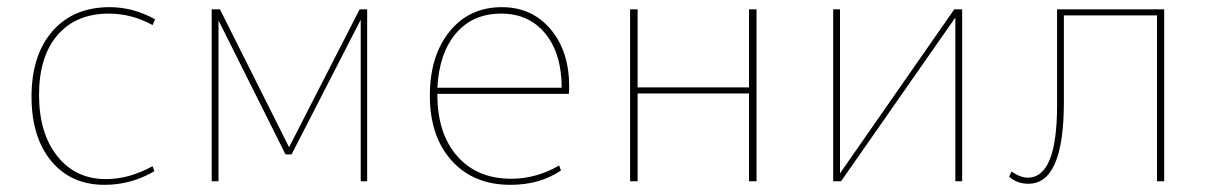

<svg xmlns="http://www.w3.org/2000/svg" viewBox="-20 -506 3377 536"><path d="M272 10Q178 10 123 -56.5Q68 -123 68 -236Q68 -352 126.5 -419Q185 -486 286 -486Q352 -486 413 -452L406 -436Q348 -468 284 -468Q192 -468 140.5 -408Q89 -348 89 -241Q89 -134 140 -70Q191 -6 276 -6Q340 -6 406 -42L411 -28Q346 10 272 10Z M571 0V-480H594L787 -95L984 -480H1005V0H987V-451L794 -75H777L590 -449V0Z M1405 10Q1302 10 1241 -57.5Q1180 -125 1180 -239Q1180 -350 1235 -418Q1290 -486 1381 -486Q1465 -486 1517 -424.5Q1569 -363 1569 -264Q1569 -251 1568 -244H1201V-242Q1201 -133 1256.5 -70Q1312 -7 1407 -7Q1477 -7 1541 -44L1546 -30Q1487 10 1405 10ZM1379 -468Q1300 -468 1253 -413Q1206 -358 1201 -261H1548Q1548 -356 1502.5 -412Q1457 -468 1379 -468Z M1739 0V-480H1760V-262H2071V-480H2092V0H2071V-245H1760V0Z M2306 0V-480H2325V-22L2644 -480H2666V0H2647V-457L2328 0Z M2851 7Q2819 7 2797 -13L2804 -27Q2829 -10 2849 -10Q2931 -10 2931 -212V-480H3230V0H3210V-463H2950V-221Q2950 7 2851 7Z"/></svg>

Font: Cantarell Thin
Style: Regular
Weight: 100
Designer: Dave Crossland, Nikolaus Waxweiler, Florian Fecher, Jacques Le Bailly, Eben Sorkin, Alexei Vanyashin, Alexios Zavras, Em
Version: Version 0.303